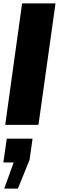

<svg xmlns="http://www.w3.org/2000/svg" viewBox="-22 -740 349 1138"><path d="M307 -720 206 0H9L109 -720ZM59 223H-2L18 82H171L153 208L84 378H3Z"/></svg>

Font: Chivo Black Italic
Style: Regular
Weight: 900
Italic angle: -8.05°
Designer: Hector Gatti
Foundry: Omnibus-Type
Version: Version 1.007